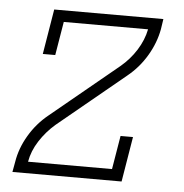

<svg xmlns="http://www.w3.org/2000/svg" viewBox="-44 -572 588 615"><g transform="rotate(5 250.0 -265.0)"><path d="M18 0 24 -33Q31 -77 55.5 -118.5Q80 -160 117 -190L225 -279L333 -368Q363 -393 383.5 -425.5Q404 -458 411 -493H140L122 -385H82L106 -530H457L452 -497Q444 -453 419.5 -411.5Q395 -370 358 -340L250 -251L142 -162Q113 -137 92 -104.5Q71 -72 65 -37H335L353 -145H393L369 0Z"/></g></svg>

Font: Iosevka Curly Slab XLtObl
Style: Regular
Weight: 200
Italic angle: -9°
Monospace: yes
Designer: Belleve Invis
Foundry: Belleve Invis
Version: Version 11.1.0; ttfautohint (v1.8.3)